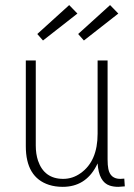

<svg xmlns="http://www.w3.org/2000/svg" viewBox="-20 -725 526 752"><path d="M443.4 6.8Q450.2 6.8 468.8 4.9L466.8 -25.4Q460 -24.4 451.2 -24.4Q412.1 -24.4 404.3 -63.5Q401.4 -78.1 401.4 -100.6V-488.3H362.3V-201.2Q362.3 -93.8 295.9 -46.9Q264.6 -24.4 227.5 -24.4Q153.3 -24.4 128.9 -95.7Q120.1 -122.1 120.1 -155.3V-488.3H81.1V-152.3Q81.1 -30.3 171.9 -1Q196.3 6.8 225.6 6.8Q313.5 6.8 356.4 -73.2Q359.4 -79.1 362.3 -85Q367.2 -11.7 410.2 2Q424.8 6.8 443.4 6.8ZM283.2 -671.9 251 -705.1 126 -591.8 148.4 -566.4ZM443.4 -671.9 411.1 -705.1 286.1 -591.8 308.6 -566.4Z"/></svg>

Font: Yaldevi Colombo ExtraLight
Style: Regular
Weight: 275
Designer: Sol Matas, Denzil Rajitha, Kosala Senevirathne and Pathum Egodawatta
Foundry: Mooniak
Version: Version 1.020 ; ttfautohint (v1.6)